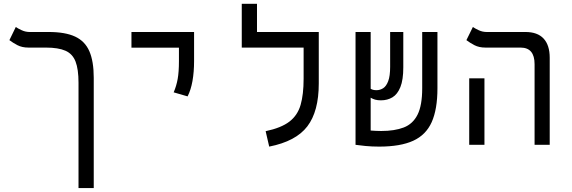

<svg xmlns="http://www.w3.org/2000/svg" viewBox="-20 -752 2970 997"><path d="M466.8 -348.1V224.6H387.7V-322.3Q387.7 -392.6 372.3 -432.4Q356.9 -472.2 320.1 -488.5Q283.2 -504.9 218.3 -504.9H127.9Q94.7 -504.9 70.8 -517.3Q46.9 -529.8 28.8 -543.5L62 -611.8Q73.2 -604 92.8 -595Q112.3 -585.9 133.8 -585.9H232.9Q318.8 -585.9 370.1 -562Q421.4 -538.1 444.1 -485.8Q466.8 -433.6 466.8 -348.1Z M954.1 -251.5 881.8 -272.5Q896 -305.2 902.6 -341.8Q909.2 -378.4 909.2 -435.1V-504.4H662.6V-585.9H987.8V-435.1Q987.8 -378.4 979.5 -331.5Q971.2 -284.7 954.1 -251.5Z M1635.3 -585.9V-318.4Q1635.3 -173.8 1575.9 -95.9Q1516.6 -18.1 1377.9 9.3L1359.4 -70.8Q1440.4 -87.9 1482.9 -120.6Q1525.4 -153.3 1541 -207.5Q1556.6 -261.7 1556.6 -343.3V-504.9H1235.4V-732.4H1314.5V-585.9Z M1948.7 9.3Q1911.6 9.3 1878.2 6.1Q1844.7 2.9 1826.2 0V-0.5V-585.9H1904.8V-291Q1916 -283.7 1935.1 -283.7Q1953.6 -283.7 1969.7 -293.9Q1985.8 -304.2 1995.8 -330.6Q2005.9 -356.9 2005.9 -405.3V-585.9H2074.2V-402.3Q2074.2 -337.4 2059.1 -299.8Q2043.9 -262.2 2017.8 -246.6Q1991.7 -231 1958 -231Q1940.4 -231 1928 -234.6Q1915.5 -238.3 1904.8 -244.6V-74.2Q1918 -73.2 1931.9 -72.5Q1945.8 -71.8 1959.5 -71.8Q2029.3 -71.8 2076.7 -90.1Q2124 -108.4 2148.2 -156.5Q2172.4 -204.6 2172.4 -293.9V-585.9H2251.5V-293.5Q2251.5 -184.6 2221.7 -117.9Q2191.9 -51.3 2125.5 -21Q2059.1 9.3 1948.7 9.3Z M2755.9 0V-418.9Q2755.9 -504.9 2683.1 -504.9H2501Q2467.8 -504.9 2443.8 -517.3Q2419.9 -529.8 2401.9 -543.5L2435.5 -611.8Q2446.8 -604 2466.1 -595Q2485.4 -585.9 2507.3 -585.9H2708.5Q2771 -585.9 2802.7 -551.8Q2834.5 -517.6 2834.5 -452.1V0ZM2416.5 0V-345.2H2495.6V0Z"/></svg>

Font: Cascadia Code NF SemiLight
Style: Regular
Weight: 350
Monospace: yes
Designer: Aaron Bell
Foundry: Saja Typeworks
Version: Version 2404.023; ttfautohint (v1.8.4)